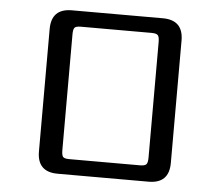

<svg xmlns="http://www.w3.org/2000/svg" viewBox="-47 -675 837 728"><g transform="rotate(5 371.0 -311.0)"><path d="M536 -91V-531Q536 -550 530.5 -556.5Q525 -563 506 -563H237Q218 -563 213 -556.5Q208 -550 208 -531V-91Q208 -72 213 -65.5Q218 -59 237 -59H506Q525 -59 530.5 -65.5Q536 -72 536 -91ZM198 -622H544Q622 -622 622 -544V-78Q622 0 544 0H198Q120 0 120 -78V-544Q120 -622 198 -622Z"/></g></svg>

Font: Sarpanch
Style: Regular
Weight: 400
Designer: Manushi Parikh (Devanagari and Latin), Jyotish Sonowal (Devanagari)
Foundry: Indian Type Foundry
Version: Version 2.004;PS 1.0;hotconv 1.0.78;makeotf.lib2.5.61930; tt